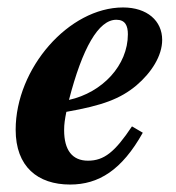

<svg xmlns="http://www.w3.org/2000/svg" viewBox="-20 -482 471 515"><path d="M334 -143C288 -74 259 -51 216 -51C174 -51 152 -79 152 -133C152 -149 154 -162 158 -182C255 -199 303 -217 346 -253C386 -287 415 -332 415 -375C415 -426 375 -462 310 -462C165 -462 22 -299 22 -134C22 -35 81 13 168 13C245 13 307 -26 363 -126ZM323 -390C323 -307 255 -234 165 -214C201 -353 244 -429 292 -429C316 -429 323 -413 323 -390Z"/></svg>

Font: XITS
Style: Bold Italic
Weight: 700
Italic angle: -16.33°
Designer: MicroPress Inc., with final additions and corrections provided by Coen Hoffman, Elsevier (retired)
Version: Version 1.105